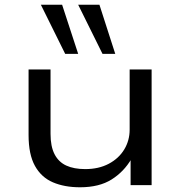

<svg xmlns="http://www.w3.org/2000/svg" viewBox="-20 -784 765 813"><path d="M319 9Q253 9 204 -12Q155 -33 128 -81.5Q101 -130 101 -212V-490H194V-217Q194 -164 211 -131Q228 -98 260.5 -83Q293 -68 341 -68Q398 -68 440.5 -90.5Q483 -113 506 -151Q529 -189 529 -235V-490H622V0H533V-112H537Q505 -57 452.5 -24Q400 9 319 9ZM414 -556 311 -764H401L468 -556ZM256 -556 153 -764H243L311 -556Z"/></svg>

Font: Nunito Sans 10pt Expanded
Style: Regular
Weight: 400
Width: 7
Designer: Vernon Adams
Foundry: Vernon Adams
Version: Version 3.101;gftools[0.9.27]